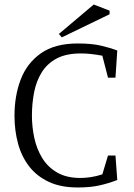

<svg xmlns="http://www.w3.org/2000/svg" viewBox="-20 -819 593 848"><path d="M323 9Q248 9 195 -16Q142 -41 108.5 -84.5Q75 -128 59.5 -185.5Q44 -243 44 -308Q44 -396 71.5 -468Q99 -540 160.5 -583.5Q222 -627 323 -627Q385 -627 425.5 -617.5Q466 -608 498 -596L490 -476H457L432 -573Q404 -578 382 -580.5Q360 -583 338 -583Q272 -583 230 -560.5Q188 -538 164 -499Q140 -460 130.5 -410.5Q121 -361 121 -308Q121 -259 131.5 -210Q142 -161 166.5 -121Q191 -81 232.5 -57Q274 -33 335 -33Q355 -33 380 -36.5Q405 -40 432 -49L457 -132H490L498 -24Q459 -9 419 0Q379 9 323 9ZM253 -654 240 -669 394 -799 464 -772V-756Z"/></svg>

Font: Manuale Light
Style: Regular
Weight: 300
Designer: Eduardo Tunni / Pablo Cosgaya
Foundry: Eduardo Tunni / Pablo Cosgaya
Version: Version 1.002